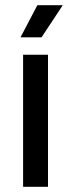

<svg xmlns="http://www.w3.org/2000/svg" viewBox="-20 -720 274 740"><path d="M59 -576H140L222 -700H124ZM69 0H165V-509H69Z"/></svg>

Font: Arthouse Owned Medium
Style: Regular
Weight: 500
Designer: Jeremy Tribby
Foundry: Tribby Type
Version: Version 1.000;PS 001.000;hotconv 1.0.88;makeotf.lib2.5.64775